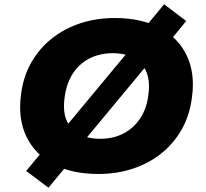

<svg xmlns="http://www.w3.org/2000/svg" viewBox="-20 -800 960 895"><path d="M439 11Q314 11 228 -35Q142 -81 102.5 -164.5Q63 -248 78 -359Q88 -442 125.5 -508Q163 -574 221.5 -620.5Q280 -667 354.5 -691.5Q429 -716 514 -716Q640 -716 725.5 -670Q811 -624 850.5 -541Q890 -458 875 -348Q865 -264 827.5 -197.5Q790 -131 731.5 -84.5Q673 -38 598.5 -13.5Q524 11 439 11ZM447 -153Q509 -153 557 -178.5Q605 -204 635 -250.5Q665 -297 672 -361Q684 -452 639.5 -502Q595 -552 506 -552Q444 -552 396 -527Q348 -502 318.5 -455.5Q289 -409 281 -344Q268 -253 313 -203Q358 -153 447 -153ZM206 75 102 -3 208 -131 282 -204 592 -577 639 -652 745 -780 848 -702 742 -573 668 -500 359 -128 312 -53Z"/></svg>

Font: Nunito Sans 10pt SemiExpanded Black
Style: Italic
Weight: 900
Width: 6
Italic angle: -9°
Designer: Vernon Adams
Foundry: Vernon Adams
Version: Version 3.101;gftools[0.9.27]